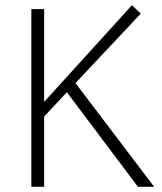

<svg xmlns="http://www.w3.org/2000/svg" viewBox="-20 -715 620 735"><path d="M508 0 236 -362 149 -269V0H100V-680H149V-325L485 -695L519 -663L269 -397L570 0Z"/></svg>

Font: Catamaran Thin Thin
Style: Regular
Weight: 250
Version: Version 2.000